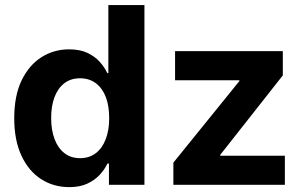

<svg xmlns="http://www.w3.org/2000/svg" viewBox="-20 -748 1229 777"><path d="M260.3 9.3Q196.8 9.3 146.2 -23.2Q95.7 -55.7 66.7 -118.2Q37.6 -180.7 37.6 -269.5Q37.6 -360.8 67.6 -422.9Q97.7 -484.9 147.9 -516.6Q198.2 -548.3 259.3 -548.3Q303.7 -548.3 334 -533.9Q364.3 -519.5 384 -497.3Q403.8 -475.1 414.1 -452.1H418.5V-727.5H564.5V0H420.9V-85.9H414.6Q403.8 -62.5 383.8 -40.8Q363.8 -19 333.5 -4.9Q303.2 9.3 260.3 9.3ZM304.2 -107.9Q341.3 -107.9 367.7 -128.2Q394 -148.4 408 -185.1Q421.9 -221.7 421.9 -270Q421.9 -319.3 408.2 -355.2Q394.5 -391.1 367.9 -411.1Q341.3 -431.2 304.2 -431.2Q266.1 -431.2 240 -410.9Q213.9 -390.6 200.4 -354.5Q187 -318.4 187 -270Q187 -222.2 200.7 -185.5Q214.4 -148.9 240.5 -128.4Q266.6 -107.9 304.2 -107.9ZM681.6 0V-89.8L948.7 -419.9V-423.3H688.5V-541H1124.5V-442.9L871.1 -121.1V-117.7H1132.8V0Z"/></svg>

Font: Inter 17pt
Style: Bold
Weight: 700
Version: Version 4.001;git-66647c0bb